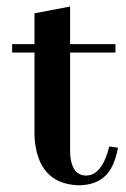

<svg xmlns="http://www.w3.org/2000/svg" viewBox="-20 -548 381 579"><path d="M16.6 -389.6H84V-135.7Q92.8 5.9 215.8 10.7Q293 10.7 320.3 -50.8Q330.1 -72.3 335.9 -102.5L309.6 -106.4Q288.1 -19.5 240.2 -18.6Q199.2 -18.6 192.4 -74.2Q191.4 -84 191.4 -93.8V-389.6H328.1V-415H191.4V-528.3L84 -507.8V-415H16.6Z"/></svg>

Font: Abhaya Libre
Style: Bold
Weight: 700
Designer: Pushpananda Ekanayake, Sol Matas, Pathum Egodawatta
Foundry: Mooniak
Version: Version 1.050 ; ttfautohint (v1.6)